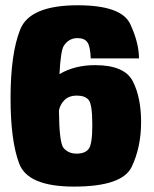

<svg xmlns="http://www.w3.org/2000/svg" viewBox="-20 -701 584 728"><path d="M260.5 6.5Q86 6.5 53 -80.2Q20 -167 20 -328.5Q20 -497 56.5 -589Q93 -681 274.5 -681Q441 -681 474 -609.5Q507 -538 507 -479.5H324Q322.5 -524.5 311.5 -540.5Q300.5 -556.5 274 -556.5Q241 -556.5 222 -527.5Q210 -509 205.5 -420Q263 -454 340.5 -454Q452.5 -454 483.8 -392.5Q515 -331 515 -238Q515 -143 479.2 -68.2Q443.5 6.5 260.5 6.5ZM203.5 -282Q204.5 -160 221 -140Q239 -118.5 270.5 -118.5Q302.5 -118.5 316.2 -136.2Q330 -154 330 -226.5Q330 -305.5 316.2 -322Q302.5 -338.5 271.5 -338.5Q240.5 -338.5 223.5 -320.5Q208 -305 203.5 -282Z"/></svg>

Font: Anybody ExtraBold
Style: Regular
Weight: 800
Designer: Tyler Finck
Foundry: Etcetera Type Company
Version: Version 1.010; ttfautohint (v1.8.3) -l 8 -r 50 -G 200 -x 14 